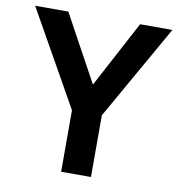

<svg xmlns="http://www.w3.org/2000/svg" viewBox="-79 -771 790 843"><g transform="rotate(10 316.0 -349.0)"><path d="M249 0V-274L10 -698H158L319 -403H321L478 -698H622L382 -275V0Z"/></g></svg>

Font: IBM Plex Sans Thai SemiBold
Style: Regular
Weight: 600
Designer: Mike Abbink, Paul van der Laan, Pieter van Rosmalen, Ben Mitchell, Mark Frömberg
Foundry: Bold Monday
Version: Version 1.1